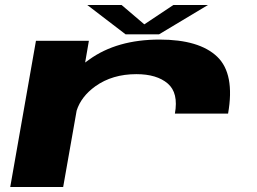

<svg xmlns="http://www.w3.org/2000/svg" viewBox="-20 -749 1028 769"><path d="M680.5 -294Q695.5 -377 651.8 -414.5Q608 -452 526 -452Q430 -452 362 -403.5Q305 -362.5 287 -306L233 0H21L124 -585.5H336L321 -498.5Q329 -504.5 337.5 -510.5Q448.5 -590.5 619 -590.5Q778 -590.5 849.8 -522Q921.5 -453.5 893.5 -294ZM483 -611.5 329.5 -729H467L558 -651.5L674.5 -729H813L617 -611.5Z"/></svg>

Font: Anybody UltraExpanded Regular
Style: Bold Italic
Weight: 700
Width: 9
Italic angle: -10°
Designer: Tyler Finck
Foundry: Etcetera Type Company
Version: Version 1.010; ttfautohint (v1.8.3) -l 8 -r 50 -G 200 -x 14 